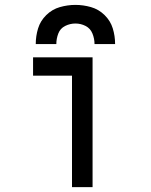

<svg xmlns="http://www.w3.org/2000/svg" viewBox="-20 -764 616 784"><path d="M274 0H358V-530H115V-455H274ZM126 -584H210Q210 -606 218 -627Q226 -648 246 -658Q266 -668 288 -668Q310 -668 329.5 -658Q349 -648 357.5 -627Q366 -606 366 -584H450Q450 -617 440.5 -648Q431 -679 407 -702.5Q383 -726 351.5 -735Q320 -744 288 -744Q256 -744 224.5 -735Q193 -726 169 -702.5Q145 -679 135.5 -648Q126 -617 126 -584Z"/></svg>

Font: Iosevka SS01 Extended
Style: Regular
Weight: 400
Width: 7
Monospace: yes
Designer: Belleve Invis
Foundry: Belleve Invis
Version: Version 3.4.7; ttfautohint (v1.8.3)